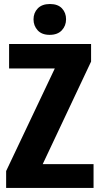

<svg xmlns="http://www.w3.org/2000/svg" viewBox="-20 -928 492 948"><path d="M10.3 0H441.9V-117.7H190.9L429.7 -624V-710.9H24.9V-589.8H250.5L10.3 -83.5ZM145.5 -832.5Q145.5 -800.8 166 -778.3Q186.5 -755.9 225.1 -755.9Q264.2 -755.9 285.2 -778.3Q306.2 -800.8 306.2 -833Q306.2 -865.2 285.9 -886.7Q265.6 -908.2 226.6 -908.2Q187.5 -908.2 166.5 -886.5Q145.5 -864.7 145.5 -832.5Z"/></svg>

Font: Roboto Flex Super Cond Bold
Style: Regular
Weight: 700
Width: 3
Designer: Berlow after Robertson
Foundry: Google
Version: Version 3.000